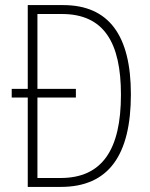

<svg xmlns="http://www.w3.org/2000/svg" viewBox="-20 -734 590 754"><path d="M228 -714H89V-385H26V-351H89V0H219C406 0 494 -124 494 -364C494 -594 408 -714 228 -714ZM223 -679C388 -679 455 -567 455 -362C455 -146 381 -35 218 -35H127V-351H278V-385H127V-679Z"/></svg>

Font: Noto Sans Sinhala UI Condensed ExtraLight
Style: Regular
Weight: 200
Width: 3
Designer: Jelle Bosma - Monotype Design Team
Foundry: Monotype Imaging Inc.
Version: Version 2.006